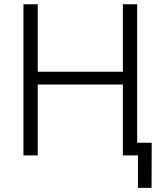

<svg xmlns="http://www.w3.org/2000/svg" viewBox="-20 -748 784 924"><path d="M92.8 0V-727.5H161.6V-402.8H571.3V-727.5H640.1V0H571.3V-341.3H161.6V0ZM644 156.2V0H602.1V-61H710L709.5 156.2Z"/></svg>

Font: Inter 17pt Light
Style: Regular
Weight: 300
Version: Version 4.001;git-66647c0bb